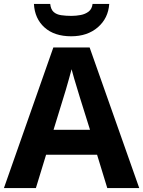

<svg xmlns="http://www.w3.org/2000/svg" viewBox="-20 -959 730 979"><path d="M527 0 475 -170H215L163 0H0L252 -717H437L690 0ZM387 -463Q382 -480 374 -506Q366 -532 358 -559Q350 -586 345 -606Q340 -586 331.5 -556.5Q323 -527 315.5 -500.5Q308 -474 304 -463L253 -297H439ZM537 -939Q532 -866 479 -820Q426 -774 343 -774Q257 -774 207 -819Q157 -864 153 -939H236Q239 -911 253.5 -898Q268 -885 292 -881.5Q316 -878 344 -878Q368 -878 391.5 -882.5Q415 -887 432 -900Q449 -913 452 -939Z"/></svg>

Font: Noto Sans Medefaidrin
Style: Bold
Weight: 700
Designer: Dalton Maag Ltd
Foundry: Dalton Maag Ltd
Version: Version 1.002; ttfautohint (v1.8.4.7-5d5b)